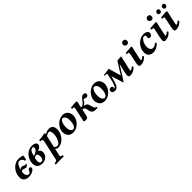

<svg xmlns="http://www.w3.org/2000/svg" viewBox="400 -2355 4289 4289"><g transform="rotate(-45 2545.0 -210.0)"><path d="M49.8 -129.9Q49.8 -193.4 72.5 -251.7Q95.2 -310.1 133.3 -352.1Q171.4 -394 223.9 -418.9Q276.4 -443.8 334 -443.8Q350.6 -443.8 397.9 -434.8Q445.3 -425.8 454.1 -425.8Q452.1 -359.9 434.1 -314Q421.4 -305.2 399.9 -309.1Q397.9 -337.4 381.8 -358.2Q365.7 -378.9 345.7 -387.5Q325.7 -396 306.2 -396Q233.4 -396 189.9 -241.2L191.9 -237.8Q205.1 -251 223.4 -259Q241.7 -267.1 257.8 -267.1Q275.4 -267.1 301.3 -252.9Q327.1 -238.8 337.9 -238.8Q345.2 -238.8 357.4 -243.4Q369.6 -248 372.1 -248Q374.5 -248 376 -244.4Q377.4 -240.7 376 -235.8Q371.6 -220.2 348.6 -200.7Q325.7 -181.2 303.2 -181.2Q290 -181.2 266.6 -193.6Q243.2 -206.1 230 -206.1Q208.5 -206.1 180.2 -187Q175.8 -164.6 175.8 -132.8Q175.8 -90.3 196.8 -63.7Q217.8 -37.1 251 -37.1Q290 -37.1 305.2 -83Q319.3 -129.9 356 -129.9Q376 -129.9 386.5 -118.9Q397 -107.9 397 -92.8Q397 -67.9 369.6 -43.9Q342.3 -20 298.1 -5.1Q253.9 9.8 208 9.8Q137.7 9.8 93.8 -27.6Q49.8 -64.9 49.8 -129.9Z M713.9 -133.8Q713.9 -167 701.4 -195.6Q689 -224.1 669.9 -224.1Q643.1 -224.1 604.5 -202.1Q597.2 -187 593.5 -166Q589.8 -145 589.4 -132.8Q588.9 -120.6 588.9 -97.2Q588.9 -70.8 603.3 -51.5Q617.7 -32.2 644.5 -32.2Q667 -32.2 683.3 -48.6Q699.7 -64.9 706.8 -87.4Q713.9 -109.9 713.9 -133.8ZM754.9 -367.2Q754.9 -382.3 747.8 -390.1Q740.7 -397.9 719.7 -397.9Q686 -397.9 659.9 -361.8Q633.8 -325.7 613.8 -241.2Q691.9 -269 723.4 -296.4Q754.9 -323.7 754.9 -367.2ZM743.7 -439Q773.9 -439 797.1 -433.6Q820.3 -428.2 833.5 -420.2Q846.7 -412.1 855.2 -400.9Q863.8 -389.6 866.7 -379.4Q869.6 -369.1 869.6 -357.9Q869.6 -346.7 864 -334Q858.4 -321.3 845.9 -306.6Q833.5 -292 808.1 -277.8Q782.7 -263.7 748.5 -253.9Q769.5 -252.9 785.2 -242.7Q800.8 -232.4 808.3 -217Q815.9 -201.7 819.3 -187Q822.8 -172.4 822.8 -158.2Q822.8 -89.4 770.3 -39.8Q717.8 9.8 641.6 9.8Q473.6 9.8 473.6 -146Q473.6 -202.1 493.9 -255.4Q514.2 -308.6 549.1 -349.1Q584 -389.6 635 -414.3Q686 -439 743.7 -439Z M1137.7 -352.1Q1135.7 -342.3 1130.4 -320.8L1075.7 -73.2Q1106.4 -32.2 1148.4 -32.2Q1173.3 -32.2 1195.6 -51Q1217.8 -69.8 1232.7 -98.4Q1247.6 -127 1258.8 -160.2Q1270 -193.4 1275.1 -222.9Q1280.3 -252.4 1280.3 -272.9Q1280.3 -388.2 1230.5 -388.2Q1193.8 -388.2 1137.7 -352.1ZM1064.5 -22.9 1026.4 150.9Q1025.4 155.8 1025.4 163.1Q1025.4 174.3 1032 180.9Q1038.6 187.5 1044.2 189Q1049.8 190.4 1059.6 191.9L1078.6 194.8Q1084.5 196.3 1084.5 203.1V232.9L1082.5 234.9Q1014.6 232.9 975.6 232.9Q958.5 232.9 946.3 233.9L828.6 237.8L826.7 235.8V207Q826.7 201.2 836.4 199.2L855.5 195.8Q879.9 191.9 892.1 181.6Q904.3 171.4 908.7 150.9L1008.3 -300.8Q1014.6 -328.6 1014.6 -341.8Q1014.6 -371.6 946.3 -376Q944.3 -383.3 946 -394Q947.8 -404.8 951.7 -410.2Q994.1 -412.6 1048.3 -419.9Q1102.5 -427.2 1132.3 -436Q1155.3 -436 1155.3 -417Q1154.3 -412.6 1151.6 -405Q1148.9 -397.5 1148.4 -395Q1217.8 -439 1280.3 -439Q1408.7 -439 1408.7 -289.1Q1408.7 -237.3 1386.5 -183.3Q1364.3 -129.4 1328.1 -86.9Q1292 -44.4 1241 -17.3Q1189.9 9.8 1136.7 9.8Q1114.7 9.8 1098.6 2.2Q1082.5 -5.4 1064.5 -22.9Z M1665.5 -387.2Q1627.4 -387.2 1601.3 -330.3Q1575.2 -273.4 1575.2 -189.9Q1575.2 -147.9 1584.5 -116.7Q1593.8 -85.4 1607.9 -70.3Q1622.1 -55.2 1635.3 -48.6Q1648.4 -42 1660.2 -42Q1698.2 -42 1724.4 -98.6Q1750.5 -155.3 1750.5 -238.8Q1750.5 -272.9 1744.1 -300Q1737.8 -327.1 1728.3 -343Q1718.8 -358.9 1706.8 -369.4Q1694.8 -379.9 1684.8 -383.5Q1674.8 -387.2 1665.5 -387.2ZM1610.4 9.8Q1574.2 9.8 1544.7 -2Q1515.1 -13.7 1496.8 -32Q1478.5 -50.3 1466.3 -74Q1454.1 -97.7 1449.2 -119.6Q1444.3 -141.6 1444.3 -162.1Q1444.3 -231.4 1482.4 -295.7Q1520.5 -359.9 1583.7 -399.4Q1647 -439 1715.3 -439Q1751.5 -439 1781 -427.2Q1810.5 -415.5 1828.9 -397.2Q1847.2 -378.9 1859.4 -355.2Q1871.6 -331.5 1876.5 -309.6Q1881.3 -287.6 1881.3 -267.1Q1881.3 -197.8 1843.3 -133.5Q1805.2 -69.3 1741.9 -29.8Q1678.7 9.8 1610.4 9.8Z M2372.1 -336.9Q2356.9 -336.9 2341.3 -345.2Q2325.7 -353.5 2323.7 -354Q2321.8 -355 2314.9 -355Q2304.7 -355 2297.6 -351.3Q2290.5 -347.7 2287.6 -343.8Q2284.7 -339.8 2280 -331.1Q2275.4 -322.3 2272.9 -318.8Q2259.8 -299.8 2251 -288.6Q2242.2 -277.3 2223.9 -263.4Q2205.6 -249.5 2185.1 -244.1Q2241.2 -244.1 2270 -219Q2298.8 -193.8 2309.1 -139.2Q2311.5 -124.5 2316.2 -109.1Q2320.8 -93.8 2327.9 -76.4Q2335 -59.1 2345.7 -47.6Q2356.4 -36.1 2368.7 -34.2Q2372.6 -32.2 2383.8 -32.2Q2386.7 -24.4 2384.8 -7.8Q2382.8 0 2381.8 2L2297.9 0Q2260.3 0 2232.4 -29.3Q2204.6 -58.6 2200.7 -97.2Q2200.2 -99.6 2199.7 -105Q2199.2 -110.4 2198.7 -112.8Q2191.9 -163.1 2174.8 -185.8Q2157.7 -208.5 2115.7 -214.8L2083 -63Q2082 -59.1 2080.3 -51Q2078.6 -43 2077.6 -40Q2069.8 -8.3 2052.2 0.7Q2034.7 9.8 1999 9.8Q1949.7 8.3 1949.7 -14.2Q1949.7 -19.5 1951.7 -28.6Q1953.6 -37.6 1957.5 -51.8Q1961.4 -65.9 1962.9 -71.8L2016.6 -320.8Q2022.9 -350.1 2022.9 -360.8V-361.8Q2022.9 -369.6 2018.3 -375.5Q2013.7 -381.3 2004.9 -381.8L1964.8 -384.8Q1960.4 -391.1 1961.2 -404.1Q1961.9 -417 1966.8 -422.9Q2066.9 -434.6 2129.9 -436Q2137.7 -436 2141.8 -435.5Q2146 -435.1 2150.4 -433.1Q2154.8 -431.2 2156.7 -426.8Q2158.7 -422.4 2158.7 -415Q2158.7 -407.2 2156 -393.8Q2153.3 -380.4 2147.2 -355.5Q2141.1 -330.6 2138.7 -319.8L2127 -266.1Q2166 -266.1 2193.6 -285.9Q2221.2 -305.7 2244.6 -337.9Q2268.6 -374 2300.8 -406.5Q2333 -439 2359.9 -439Q2379.9 -439 2387.7 -437Q2425.8 -432.6 2429.7 -402.8Q2430.7 -399.9 2430.7 -392.1Q2430.7 -366.7 2412.4 -351.8Q2394 -336.9 2372.1 -336.9Z M2661.6 -387.2Q2623.5 -387.2 2597.4 -330.3Q2571.3 -273.4 2571.3 -189.9Q2571.3 -147.9 2580.6 -116.7Q2589.8 -85.4 2604 -70.3Q2618.2 -55.2 2631.3 -48.6Q2644.5 -42 2656.2 -42Q2694.3 -42 2720.5 -98.6Q2746.6 -155.3 2746.6 -238.8Q2746.6 -272.9 2740.2 -300Q2733.9 -327.1 2724.4 -343Q2714.8 -358.9 2702.9 -369.4Q2690.9 -379.9 2680.9 -383.5Q2670.9 -387.2 2661.6 -387.2ZM2606.4 9.8Q2570.3 9.8 2540.8 -2Q2511.2 -13.7 2492.9 -32Q2474.6 -50.3 2462.4 -74Q2450.2 -97.7 2445.3 -119.6Q2440.4 -141.6 2440.4 -162.1Q2440.4 -231.4 2478.5 -295.7Q2516.6 -359.9 2579.8 -399.4Q2643.1 -439 2711.4 -439Q2747.6 -439 2777.1 -427.2Q2806.6 -415.5 2825 -397.2Q2843.3 -378.9 2855.5 -355.2Q2867.7 -331.5 2872.6 -309.6Q2877.4 -287.6 2877.4 -267.1Q2877.4 -197.8 2839.4 -133.5Q2801.3 -69.3 2738 -29.8Q2674.8 9.8 2606.4 9.8Z M2987.8 -66.9Q3012.2 -120.6 3022.2 -153.1Q3032.2 -185.5 3049.8 -266.1Q3053.2 -281.2 3059.8 -312.7Q3066.4 -344.2 3069.8 -359.9L3068.8 -382.8Q3068.4 -392.1 3056.6 -393.8Q3044.9 -395.5 3030.8 -393.1H3028.8L3011.7 -390.1Q3006.3 -388.7 3004.9 -395L3001 -418.9Q3078.1 -422.4 3173.8 -441.9L3261.7 -145L3441.9 -433.1Q3485.4 -433.1 3568.8 -441.9L3496.1 -124Q3489.7 -91.3 3489.7 -80.1Q3489.7 -63 3500 -63Q3509.8 -63 3530.3 -75.7Q3550.8 -88.4 3569.8 -109.9Q3581.5 -107.9 3587.4 -101.6Q3593.3 -95.2 3599.1 -82Q3572.8 -44.9 3521.5 -17.6Q3470.2 9.8 3427.7 9.8Q3410.6 9.8 3403.8 8.8Q3386.2 6.3 3378.9 0Q3371.6 -6.3 3365.7 -20Q3355 -44.4 3370.1 -115.2L3421.9 -338.9L3418.9 -336.9L3210 -5.9Q3203.1 3.9 3193.8 3.9Q3186.5 3.9 3185.1 -5.9L3101.1 -279.8L3097.2 -266.1Q3065.9 -131.8 3033.7 -62Q2997.1 9.8 2932.1 9.8Q2896.5 9.8 2872.8 -5.4Q2849.1 -20.5 2849.1 -55.2Q2849.1 -85 2865.5 -99.4Q2881.8 -113.8 2906.7 -113.8Q2914.1 -113.8 2923.8 -111.8Q2945.3 -106.4 2955.1 -85.9Q2960 -72.8 2960 -59.1Q2960 -53.7 2958 -46.9Q2956.1 -40 2954.1 -36.1L2952.1 -32.2Q2959.5 -32.2 2970.7 -43.2Q2981.9 -54.2 2987.8 -66.9Z M3868.7 -318.8 3826.7 -123Q3819.8 -92.3 3819.8 -78.1Q3819.8 -62 3830.6 -62Q3839.4 -62 3861.3 -75.4Q3883.3 -88.9 3900.9 -108.9Q3910.2 -108.9 3918.5 -99.4Q3926.8 -89.8 3929.7 -81.1Q3895.5 -37.1 3846.4 -12.9Q3797.4 11.2 3744.6 11.2Q3692.9 11.2 3692.9 -47.9Q3692.9 -64.9 3702.6 -113.8L3746.6 -319.8Q3752.4 -348.6 3752.4 -358.9Q3752.4 -379.4 3734.9 -380.9L3694.8 -383.8Q3690.4 -390.1 3691.2 -403.6Q3691.9 -417 3696.8 -422.9Q3730.5 -422.9 3789.1 -427.5Q3847.7 -432.1 3872.6 -436Q3889.6 -436 3889.6 -418Q3889.6 -410.2 3886.7 -395.5Q3883.8 -380.9 3877.7 -356.2Q3871.6 -331.5 3868.7 -318.8ZM3781.7 -594.2Q3781.7 -623 3799.3 -640.6Q3816.9 -658.2 3845.7 -658.2Q3876 -658.2 3892.8 -640.9Q3909.7 -623.5 3909.7 -594.2Q3909.7 -565.4 3892.6 -547.6Q3875.5 -529.8 3845.7 -529.8Q3817.4 -529.8 3799.6 -548.1Q3781.7 -566.4 3781.7 -594.2Z M4338.4 -86.9Q4302.7 -44.9 4250 -17.6Q4197.3 9.8 4152.3 9.8Q3989.3 9.8 3989.3 -143.1Q3989.3 -200.7 4012.7 -255.4Q4036.1 -310.1 4074.7 -350.1Q4113.3 -390.1 4165.3 -414.6Q4217.3 -439 4271.5 -439Q4326.2 -439 4359.9 -415.5Q4393.6 -392.1 4393.6 -354Q4393.6 -323.7 4373.8 -301.3Q4354 -278.8 4326.7 -278.8Q4307.1 -278.8 4294.2 -290.5Q4281.2 -302.2 4281.2 -320.8Q4281.2 -327.6 4283.9 -339.8Q4286.6 -352.1 4286.6 -357.9Q4286.6 -375 4274.7 -386Q4262.7 -397 4245.6 -397Q4215.8 -397 4186.8 -364.7Q4157.7 -332.5 4139.6 -283Q4121.6 -233.4 4121.6 -184.1Q4121.6 -128.9 4145.5 -97.4Q4169.4 -65.9 4209.5 -65.9Q4255.4 -65.9 4317.4 -118.2Q4323.2 -118.2 4330.8 -106.7Q4338.4 -95.2 4338.4 -86.9Z M4644 -318.8 4602.1 -123Q4595.2 -92.3 4595.2 -78.1Q4595.2 -62 4606 -62Q4614.7 -62 4636.7 -75.4Q4658.7 -88.9 4676.3 -108.9Q4685.5 -108.9 4693.8 -99.4Q4702.1 -89.8 4705.1 -81.1Q4670.9 -37.1 4621.8 -12.9Q4572.8 11.2 4520 11.2Q4468.3 11.2 4468.3 -47.9Q4468.3 -64.9 4478 -113.8L4522 -319.8Q4527.8 -348.6 4527.8 -358.9Q4527.8 -379.4 4510.3 -380.9L4470.2 -383.8Q4465.8 -390.1 4466.6 -403.6Q4467.3 -417 4472.2 -422.9Q4505.9 -422.9 4564.5 -427.5Q4623 -432.1 4647.9 -436Q4665 -436 4665 -418Q4665 -410.2 4662.1 -395.5Q4659.2 -380.9 4653.1 -356.2Q4647 -331.5 4644 -318.8ZM4557.1 -594.2Q4557.1 -623 4574.7 -640.6Q4592.3 -658.2 4621.1 -658.2Q4651.4 -658.2 4668.2 -640.9Q4685.1 -623.5 4685.1 -594.2Q4685.1 -565.4 4668 -547.6Q4650.9 -529.8 4621.1 -529.8Q4592.8 -529.8 4575 -548.1Q4557.1 -566.4 4557.1 -594.2Z M4985.8 -319.8 4943.8 -124Q4938 -98.6 4937 -84Q4937 -63 4947.8 -63Q4956.5 -63 4978.5 -76.4Q5000.5 -89.8 5018.1 -109.9Q5027.3 -109.9 5035.6 -100.3Q5043.9 -90.8 5046.9 -82Q5012.7 -38.1 4963.9 -14.2Q4915 9.8 4861.8 9.8Q4840.8 9.8 4830.1 1.7Q4819.3 -6.3 4813 -22.9Q4805.2 -46.9 4819.8 -115.2L4863.8 -320.8Q4869.6 -346.7 4869.6 -361.8Q4869.6 -380.4 4852.1 -381.8L4812 -384.8Q4807.6 -391.1 4808.3 -404.1Q4809.1 -417 4814 -422.9Q4849.6 -427.2 4905.8 -431.6Q4961.9 -436 4985.8 -436Q5006.8 -436 5006.8 -415Q5006.8 -407.2 5003.7 -393.3Q5000.5 -379.4 4994.6 -356.7Q4988.8 -334 4985.8 -319.8ZM4812 -553.2Q4813.5 -576.2 4829.8 -592Q4846.2 -607.9 4867.7 -607.9Q4889.6 -607.9 4903.3 -592Q4917 -576.2 4915 -553.2Q4913.6 -530.8 4897.5 -514.9Q4881.3 -499 4859.9 -499Q4838.9 -499 4824.7 -514.9Q4810.5 -530.8 4812 -553.2ZM4986.8 -553.2Q4988.3 -576.2 5004.4 -592Q5020.5 -607.9 5042 -607.9Q5063.5 -607.9 5077.4 -592Q5091.3 -576.2 5089.8 -553.2Q5088.4 -530.8 5072 -514.9Q5055.7 -499 5034.7 -499Q5013.2 -499 4999.3 -514.9Q4985.4 -530.8 4986.8 -553.2Z"/></g></svg>

Font: Common Serif
Style: Bold Italic
Weight: 700
Italic angle: -12°
Designer: Philipp H. Poll, Khaled Hosny
Foundry: Stefan Peev, Context Ltd.
Version: Version 1.026